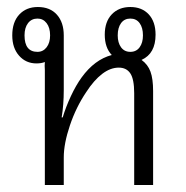

<svg xmlns="http://www.w3.org/2000/svg" viewBox="-20 -528 530 548"><path d="M108 0V-328Q107 -341 108 -351Q98 -347 84 -347Q54 -347 34.5 -369Q15 -391 15 -427Q15 -465 35 -486.5Q55 -508 88 -508Q123 -508 142.5 -486Q162 -464 162 -427V-271Q162 -229 156 -193H159Q168 -223 182.5 -254Q197 -285 213 -307Q250 -358 299 -371Q279 -392 279 -429Q279 -466 299 -487Q319 -508 352 -508Q385 -508 404.5 -487Q424 -466 424 -429Q424 -375 384 -357Q402 -344 409.5 -323.5Q417 -303 417 -268V0H363V-262Q363 -302 352 -318.5Q341 -335 319 -335Q295 -335 271.5 -317Q248 -299 226 -265Q197 -222 179.5 -170Q162 -118 162 -79V0ZM87 -380Q103 -380 113 -393Q123 -406 123 -427Q123 -449 113 -462Q103 -475 87 -475Q70 -475 60 -462Q50 -449 50 -427Q50 -380 87 -380ZM352 -380Q369 -380 378.5 -393Q388 -406 388 -427Q388 -449 378.5 -462Q369 -475 352 -475Q335 -475 325.5 -462Q316 -449 316 -427Q316 -406 325.5 -393Q335 -380 352 -380Z"/></svg>

Font: Noto Sans Thai Looped UI Narrow Light
Style: Regular
Weight: 300
Width: 4
Designer: Cadson Demak Team
Foundry: Cadson Demak Co., Ltd.
Version: Version 1.000